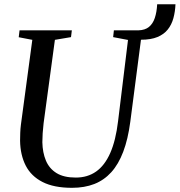

<svg xmlns="http://www.w3.org/2000/svg" viewBox="-20 -888 859 918"><path d="M324.5 10Q238 10 183.5 -17.8Q129 -45.5 103 -96.2Q77 -147 76 -215.5Q76 -233.5 76.8 -252.8Q77.5 -272 80 -292L134.5 -697.5L69.5 -710L73.5 -743H323.5L319.5 -710.5L242.5 -697.5L188.5 -299Q185.5 -273.5 184 -250.8Q182.5 -228 182.5 -208Q183.5 -158.5 199.5 -120.2Q215.5 -82 250.2 -60.5Q285 -39 342.5 -39Q398.5 -39 439.5 -67.8Q480.5 -96.5 507 -156.2Q533.5 -216 544.5 -308.5L592 -697L521 -710.5L524.5 -743H642.5Q673.5 -744 692.2 -759.2Q711 -774.5 720.2 -802.2Q729.5 -830 731.5 -867.5H819Q817.5 -832 809 -801Q800.5 -770 782.2 -747Q764 -724 732.8 -711Q701.5 -698 654 -698L603 -306Q592 -222.5 569.2 -162.5Q546.5 -102.5 512 -64.5Q477.5 -26.5 430.8 -8.2Q384 10 324.5 10Z"/></svg>

Font: Merriweather 72pt
Style: Italic
Weight: 400
Italic angle: -7.8°
Version: Version 2.101